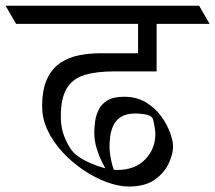

<svg xmlns="http://www.w3.org/2000/svg" viewBox="-62 -665 766 683"><path d="M429.2 -616.2H495.1V-411.1H346.2Q281.2 -411.1 238.8 -398.2Q196.3 -385.3 175.3 -350.3Q154.3 -315.4 154.3 -250Q154.3 -208 168.7 -174.3Q183.1 -140.6 199.2 -123Q212.9 -108.4 240.5 -94Q268.1 -79.6 299.3 -70.1Q330.6 -60.5 356 -60.5Q418.5 -60.5 454.6 -98.1Q490.7 -135.7 490.7 -189Q490.7 -196.3 488.8 -209.2Q486.8 -222.2 484.1 -233.6Q481.4 -245.1 478 -248Q471.7 -254.9 454.8 -258.1Q438 -261.2 419.4 -261.2Q386.7 -261.2 368.2 -249Q349.6 -236.8 341.1 -218.3Q332.5 -199.7 330.1 -179.9Q327.6 -160.2 327.6 -144.5Q327.6 -122.6 333.5 -94.7Q339.4 -66.9 345.7 -55.2L318.4 -56.6Q311.5 -67.4 300.8 -88.9Q290 -110.4 281.7 -137.7Q273.4 -165 273.4 -192.4Q273.4 -209.5 276.1 -231.4Q278.8 -253.4 288.6 -273.9Q298.3 -294.4 319.8 -307.6Q341.3 -320.8 378.9 -320.8Q424.8 -320.8 457.8 -300.5Q490.7 -280.3 512 -250.5Q533.2 -220.7 543.5 -191.7Q553.7 -162.6 553.7 -145.5Q553.7 -117.7 538.3 -84Q522.9 -50.3 488.5 -25.9Q454.1 -1.5 397 -1.5Q360.4 -1.5 318.4 -16.8Q276.4 -32.2 235.6 -59.6Q194.8 -86.9 161.4 -122.8Q127.9 -158.7 107.9 -200.4Q87.9 -242.2 87.9 -286.1Q87.9 -347.7 106 -385.3Q124 -422.9 154.3 -442.4Q184.6 -461.9 221.4 -468.8Q258.3 -475.6 296.4 -475.6H429.2ZM396.5 -644.5 433.6 -580.1H-4.9L-42 -644.5ZM646.5 -644.5 683.6 -580.1H196.3L159.2 -644.5Z"/></svg>

Font: Annapurna SIL
Style: Regular
Weight: 400
Designer: Peter Martin, Annie Olsen
Foundry: SIL International
Version: Version 2.000